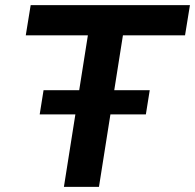

<svg xmlns="http://www.w3.org/2000/svg" viewBox="-20 -725 757 745"><path d="M228 0 321 -588H80L99 -705H717L698 -588H457L364 0ZM134 -281 149 -375H561L546 -281Z"/></svg>

Font: Nunito Sans 7pt
Style: Bold Italic
Weight: 700
Italic angle: -9°
Version: Version 3.101;gftools[0.9.27]